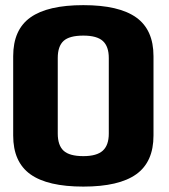

<svg xmlns="http://www.w3.org/2000/svg" viewBox="-20 -700 642 728"><path d="M296 7.5Q431 7.5 496.5 -39.2Q562 -86 562 -186V-487Q562 -587 496.5 -633.8Q431 -680.5 296 -680.5Q161 -680.5 95.5 -634Q30 -587.5 30 -487V-186Q30 -86 95.2 -39.2Q160.5 7.5 296 7.5ZM296 -108Q243.5 -108 221.2 -128.5Q199 -149 199 -193.5V-480Q199 -524.5 221 -544.8Q243 -565 296 -565Q347.5 -565 370 -544.5Q392.5 -524 392.5 -480V-193.5Q392.5 -149.5 369.8 -128.8Q347 -108 296 -108Z"/></svg>

Font: Anybody Thin
Style: Bold
Weight: 700
Version: Version 1.113;gftools[0.9.25]